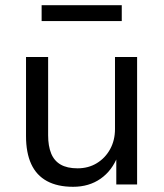

<svg xmlns="http://www.w3.org/2000/svg" viewBox="-20 -709 630 738"><path d="M261 9Q201 9 160.5 -13Q120 -35 100 -78.5Q80 -122 80 -186V-490H165V-189Q165 -148 176.5 -119.5Q188 -91 213 -76.5Q238 -62 278 -62Q320 -62 352.5 -82Q385 -102 403.5 -136Q422 -170 422 -213V-490H507V0H427V-110H433Q411 -53 366.5 -22Q322 9 261 9ZM140 -628V-689H448V-628Z"/></svg>

Font: Nunito Sans 10pt
Style: Regular
Weight: 400
Designer: Vernon Adams
Foundry: Vernon Adams
Version: Version 3.101;gftools[0.9.27]